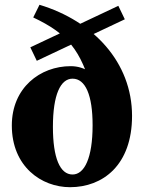

<svg xmlns="http://www.w3.org/2000/svg" viewBox="-20 -756 594 791"><path d="M268.5 15.2C403.5 15.2 524 -75.5 524 -278.6C524 -498.6 365.2 -669.2 142.7 -736.3L116.9 -684.1C258.3 -617.4 313.3 -550.3 359.9 -380.7L401.5 -394.3C377.5 -449.9 330.3 -483.4 271.1 -483.4C145.6 -483.4 28.7 -394.8 28.7 -239.1C28.7 -69.4 151 15.2 268.5 15.2ZM278.9 -37.1C227.1 -37.1 198 -105.3 198 -233.3C198 -366.4 229.6 -431.9 278.9 -431.9C332 -431.9 361.5 -364.4 361.5 -240.1C361.5 -104.9 327.8 -37.1 278.9 -37.1ZM131.6 -505.5 494.2 -676.5 467.5 -732 104.9 -561 131.6 -505.5Z"/></svg>

Font: Source Serif Variable
Style: Regular
Weight: 389
Designer: Frank Grießhammer
Foundry: Adobe Systems Incorporated
Version: Version 3.001;hotconv 1.0.111;makeotfexe 2.5.65597